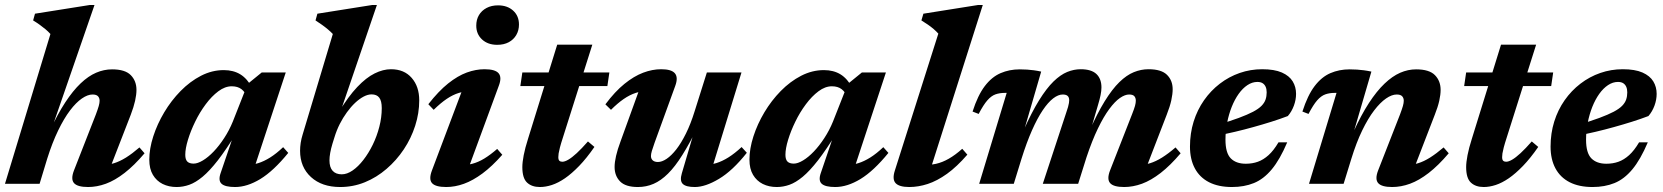

<svg xmlns="http://www.w3.org/2000/svg" viewBox="-20 -738 6678 771"><path d="M169.5 -100.5 139 0H0L182.5 -601.5Q173.5 -611.5 162.8 -620.5Q152 -629.5 139.5 -638.5Q127 -647.5 113 -656L120.5 -683L341 -718H359.5L181.5 -203.5L179.5 -211.5Q211 -279.5 242 -326.8Q273 -374 303.8 -403.2Q334.5 -432.5 366 -446Q397.5 -459.5 430 -459.5Q482.5 -459.5 505.2 -436.2Q528 -413 528 -377Q528 -358 522.5 -333.2Q517 -308.5 505 -277L412 -37.5L390.5 -75.5Q414.5 -75.5 437.5 -82.5Q460.5 -89.5 485.8 -105.2Q511 -121 540 -146L560.5 -122.5Q519 -73.5 480.2 -43.5Q441.5 -13.5 405.2 -0.2Q369 13 334 13Q291 13 277.2 -2.8Q263.5 -18.5 277 -53.5L365 -278.5Q373 -300 376.5 -312.2Q380 -324.5 380 -333.5Q380 -344.5 373.5 -351.5Q367 -358.5 351.5 -358.5Q332 -358.5 308.8 -342.5Q285.5 -326.5 261.2 -294.5Q237 -262.5 213.5 -214Q190 -165.5 169.5 -100.5Z M866 -43 921 -204.5H929.5Q888 -137 854.8 -94.2Q821.5 -51.5 793.5 -28.2Q765.5 -5 740.2 4Q715 13 689 13Q658 13 633.2 0.8Q608.5 -11.5 594 -35.8Q579.5 -60 579.5 -97Q579.5 -141 595.5 -190.5Q611.5 -240 639.5 -287Q667.5 -334 705.2 -372.5Q743 -411 787.2 -433.8Q831.5 -456.5 878.5 -456.5Q917 -456.5 945 -439.5Q973 -422.5 994 -383.5L971 -350Q964.5 -368.5 949.5 -380Q934.5 -391.5 910.5 -391.5Q883.5 -391.5 856.8 -371.5Q830 -351.5 806 -319.2Q782 -287 763.8 -249.5Q745.5 -212 734.8 -176.8Q724 -141.5 724 -116.5Q724 -97.5 732.2 -89.2Q740.5 -81 757.5 -81Q773.5 -81 794.8 -93.8Q816 -106.5 838 -129.5Q860 -152.5 880.2 -183.5Q900.5 -214.5 915 -250L974.5 -401L1031 -447H1127.5L992 -36L970 -75.5Q993.5 -75.5 1016.8 -82.8Q1040 -90 1064.8 -105.5Q1089.5 -121 1117 -147L1137.5 -124Q1078.5 -51.5 1025.5 -19.2Q972.5 13 924 13Q884 13 869.8 0Q855.5 -13 866 -43Z M1315 -161Q1309 -141 1306 -124.2Q1303 -107.5 1303 -94Q1303 -66 1315.8 -52Q1328.5 -38 1352.5 -38Q1373.5 -38 1396 -53.5Q1418.5 -69 1439.2 -95.8Q1460 -122.5 1476.8 -156.8Q1493.5 -191 1503.2 -228.8Q1513 -266.5 1513 -304Q1513 -332.5 1503 -345.8Q1493 -359 1472 -359Q1457 -359 1440 -350Q1423 -341 1406 -325Q1389 -309 1373 -287Q1357 -265 1344.2 -239.8Q1331.5 -214.5 1323 -186.5ZM1316.5 -601.5Q1307.5 -611 1296.5 -620.2Q1285.5 -629.5 1273.2 -638.2Q1261 -647 1247 -656L1254.5 -683L1475 -718H1493.5L1345 -283L1340 -287Q1378.5 -350.5 1414.5 -388.5Q1450.5 -426.5 1484.5 -443.2Q1518.5 -460 1550 -460Q1603 -460 1633.2 -425.2Q1663.5 -390.5 1663.5 -335Q1663.5 -283.5 1647.2 -233Q1631 -182.5 1601.5 -138.2Q1572 -94 1532.2 -59.8Q1492.5 -25.5 1445.2 -6.2Q1398 13 1346 13Q1272.5 13 1228.8 -27Q1185 -67 1185 -132.5Q1185 -148 1187.5 -164.5Q1190 -181 1195.5 -198.5Z M1714.5 -53.5 1845.5 -401 1874 -371.5Q1847.5 -372.5 1823 -365Q1798.5 -357.5 1774 -341Q1749.5 -324.5 1721.5 -297L1700 -319.5Q1741 -372 1779.5 -402.8Q1818 -433.5 1854.5 -446.8Q1891 -460 1925.5 -460Q1968.5 -460 1982.2 -443.8Q1996 -427.5 1983 -393.5L1852 -37.5L1824.5 -75Q1851.5 -74 1876 -80.2Q1900.5 -86.5 1925 -101.5Q1949.5 -116.5 1976.5 -140L1997 -116.5Q1956 -70 1917.5 -41.5Q1879 -13 1843 0Q1807 13 1772 13Q1729 13 1715 -2.5Q1701 -18 1714.5 -53.5ZM1892.5 -635Q1892.5 -659 1903.2 -677.2Q1914 -695.5 1933.8 -706Q1953.5 -716.5 1980 -716.5Q2017.5 -716.5 2040.8 -695.2Q2064 -674 2064 -639.5Q2064 -616 2053.2 -597.5Q2042.5 -579 2023 -568.5Q2003.5 -558 1976.5 -558Q1939 -558 1915.8 -579.5Q1892.5 -601 1892.5 -635Z M2069.5 -392.5 2077.5 -447H2427L2419 -392.5ZM2241 -187.5Q2232.5 -161.5 2228.5 -146Q2224.5 -130.5 2223.2 -121.8Q2222 -113 2222 -107Q2222 -96.5 2226.2 -92.5Q2230.5 -88.5 2238 -88.5Q2248 -88.5 2262.2 -96.8Q2276.5 -105 2296 -123Q2315.5 -141 2341 -170L2367 -148Q2335.5 -102.5 2305.8 -71.8Q2276 -41 2248.8 -22.2Q2221.5 -3.5 2196.2 4.8Q2171 13 2148 13Q2115.5 13 2096.5 -4.8Q2077.5 -22.5 2077.5 -67Q2077.5 -86 2083 -114.8Q2088.5 -143.5 2100.5 -181L2217.5 -558.5H2358.5Z M2718 -42 2775.5 -237 2782.5 -229.5Q2749.5 -162.5 2720.2 -115.8Q2691 -69 2662.5 -40.8Q2634 -12.5 2604.5 0.2Q2575 13 2541.5 13Q2492 13 2470 -9.5Q2448 -32 2448 -67.5Q2448 -86.5 2453.8 -111.8Q2459.5 -137 2472 -170.5L2558.5 -409.5L2585 -372Q2557.5 -373 2533 -365Q2508.5 -357 2484.2 -340.2Q2460 -323.5 2433.5 -297L2411 -319Q2449.5 -370.5 2487.5 -401.2Q2525.5 -432 2562.5 -446Q2599.5 -460 2635 -460Q2676.5 -460 2690.2 -443.5Q2704 -427 2691.5 -393L2608.5 -164.5Q2601 -143.5 2597.5 -131.5Q2594 -119.5 2594 -111.5Q2594 -100.5 2601.2 -94Q2608.5 -87.5 2622 -87.5Q2638 -87.5 2657 -100.2Q2676 -113 2695.8 -138.2Q2715.5 -163.5 2734.5 -201.8Q2753.5 -240 2769.5 -291.5L2818.5 -447H2957.5L2831.5 -37L2810 -75.5Q2833.5 -76 2857 -83.2Q2880.5 -90.5 2905.5 -106.2Q2930.5 -122 2958 -147.5L2979 -124.5Q2922 -52.5 2867.2 -19.8Q2812.5 13 2770 13Q2734.5 13 2721.8 0.5Q2709 -12 2718 -42Z M3276 -43 3331 -204.5H3339.5Q3298 -137 3264.8 -94.2Q3231.5 -51.5 3203.5 -28.2Q3175.5 -5 3150.2 4Q3125 13 3099 13Q3068 13 3043.2 0.8Q3018.5 -11.5 3004 -35.8Q2989.5 -60 2989.5 -97Q2989.5 -141 3005.5 -190.5Q3021.5 -240 3049.5 -287Q3077.5 -334 3115.2 -372.5Q3153 -411 3197.2 -433.8Q3241.5 -456.5 3288.5 -456.5Q3327 -456.5 3355 -439.5Q3383 -422.5 3404 -383.5L3381 -350Q3374.5 -368.5 3359.5 -380Q3344.5 -391.5 3320.5 -391.5Q3293.5 -391.5 3266.8 -371.5Q3240 -351.5 3216 -319.2Q3192 -287 3173.8 -249.5Q3155.5 -212 3144.8 -176.8Q3134 -141.5 3134 -116.5Q3134 -97.5 3142.2 -89.2Q3150.5 -81 3167.5 -81Q3183.5 -81 3204.8 -93.8Q3226 -106.5 3248 -129.5Q3270 -152.5 3290.2 -183.5Q3310.5 -214.5 3325 -250L3384.5 -401L3441 -447H3537.5L3402 -36L3380 -75.5Q3403.5 -75.5 3426.8 -82.8Q3450 -90 3474.8 -105.5Q3499.5 -121 3527 -147L3547.5 -124Q3488.5 -51.5 3435.5 -19.2Q3382.5 13 3334 13Q3294 13 3279.8 0Q3265.5 -13 3276 -43Z M3748 -603Q3739.5 -612.5 3729 -621.5Q3718.5 -630.5 3706.2 -639Q3694 -647.5 3680 -656L3688 -683L3908 -718H3926.5L3710 -38L3685 -77Q3713 -74.5 3738.8 -80.2Q3764.5 -86 3790.2 -100.8Q3816 -115.5 3844 -140.5L3864.5 -117Q3822.5 -68.5 3782.8 -40Q3743 -11.5 3705.2 0.8Q3667.5 13 3631.5 13Q3591 13 3576.5 -2.5Q3562 -18 3573.5 -53.5Z M4572.5 -37.5 4551 -75.5Q4575 -75.5 4598 -82.5Q4621 -89.5 4646.2 -105.2Q4671.5 -121 4700.5 -146L4721 -122.5Q4679.5 -73.5 4640.8 -43.5Q4602 -13.5 4565.8 -0.2Q4529.5 13 4494.5 13Q4451.5 13 4437.8 -2.8Q4424 -18.5 4437.5 -53.5L4526 -279.5Q4534.5 -301 4537.8 -313Q4541 -325 4541 -333.5Q4541 -345 4535 -351.8Q4529 -358.5 4514 -358.5Q4497.5 -358.5 4477.2 -344.5Q4457 -330.5 4434.5 -300.2Q4412 -270 4388.8 -222Q4365.5 -174 4343 -106.5L4309.5 0H4167.5L4261 -284Q4266 -298.5 4268.8 -308.2Q4271.5 -318 4272.5 -324.5Q4273.5 -331 4273.5 -335.5Q4273.5 -347 4267.2 -352.8Q4261 -358.5 4247.5 -358.5Q4229.5 -358.5 4209 -342.8Q4188.5 -327 4167 -295Q4145.5 -263 4124 -214.5Q4102.5 -166 4082 -100.5L4051 0H3912L4022.5 -365Q4021 -365 4019.2 -365Q4017.5 -365 4015.5 -365Q3994 -365 3977.2 -359Q3960.5 -353 3944.8 -335Q3929 -317 3910 -280.5L3885.5 -290Q3906.5 -355.5 3934.5 -392.2Q3962.5 -429 3997.8 -444.2Q4033 -459.5 4075 -459.5Q4091.5 -459.5 4104.8 -458.5Q4118 -457.5 4131.5 -455.8Q4145 -454 4161 -450.5L4089.5 -205V-212.5Q4122.5 -287 4152.5 -335.2Q4182.5 -383.5 4210.5 -410.8Q4238.5 -438 4265.5 -449Q4292.5 -460 4319.5 -460Q4362.5 -460 4382.8 -440.8Q4403 -421.5 4403 -387Q4403 -373 4399.5 -356Q4396 -339 4389.5 -317.5L4357.5 -208H4353Q4385.5 -282 4415.8 -331Q4446 -380 4475 -408.2Q4504 -436.5 4533 -448.2Q4562 -460 4592 -460Q4643.5 -460 4666.2 -437.5Q4689 -415 4689 -379.5Q4689 -360.5 4683.5 -335.2Q4678 -310 4665 -277Z M5029 -409Q5008.5 -409 4989.2 -396.2Q4970 -383.5 4954 -361Q4938 -338.5 4926.2 -309Q4914.5 -279.5 4907.8 -245.8Q4901 -212 4901 -177Q4901 -124 4922.2 -102.2Q4943.5 -80.5 4982.5 -80.5Q5009 -80.5 5031.2 -88.5Q5053.5 -96.5 5074 -115Q5094.5 -133.5 5114 -166.5H5149Q5119.5 -97 5086.8 -57.8Q5054 -18.5 5015 -2.8Q4976 13 4927 13Q4873 13 4835.2 -6.2Q4797.5 -25.5 4778 -62Q4758.5 -98.5 4758.5 -149.5Q4758.5 -202.5 4773.2 -249.8Q4788 -297 4815 -335.5Q4842 -374 4878.5 -402Q4915 -430 4958.2 -445Q5001.5 -460 5048.5 -460Q5097.5 -460 5127.5 -446.8Q5157.5 -433.5 5171 -411.2Q5184.5 -389 5184.5 -361Q5184.5 -337.5 5175.8 -313.8Q5167 -290 5151.5 -272Q5120 -260 5085 -249Q5050 -238 5013.2 -227.8Q4976.5 -217.5 4939.5 -208.8Q4902.5 -200 4866.5 -192.5L4868.5 -236.5Q4919.5 -251.5 4954.5 -264.5Q4989.5 -277.5 5011.8 -289.2Q5034 -301 5045.8 -313Q5057.5 -325 5062 -338.2Q5066.5 -351.5 5066.5 -367Q5066.5 -380.5 5062.2 -389.8Q5058 -399 5050 -404Q5042 -409 5029 -409Z M5234.5 -280.5 5210 -290Q5231 -355.5 5259 -392.2Q5287 -429 5322.2 -444.2Q5357.5 -459.5 5399.5 -459.5Q5416 -459.5 5429.5 -458.5Q5443 -457.5 5456.8 -455.8Q5470.5 -454 5487 -450.5L5414 -201L5414.5 -207.5Q5446 -276.5 5477.2 -324.5Q5508.5 -372.5 5539.8 -402.2Q5571 -432 5602.5 -445.8Q5634 -459.5 5666.5 -459.5Q5719.5 -459.5 5742.2 -436.2Q5765 -413 5765 -377Q5765 -358 5759.5 -333.2Q5754 -308.5 5741.5 -277L5649 -37.5L5627.5 -75.5Q5651.5 -75.5 5674.5 -82.5Q5697.5 -89.5 5722.5 -105.2Q5747.5 -121 5777 -146L5797.5 -122.5Q5756 -73.5 5717.2 -43.5Q5678.5 -13.5 5642.2 -0.2Q5606 13 5570.5 13Q5528 13 5514.2 -2.8Q5500.5 -18.5 5514 -53.5L5602 -278.5Q5610 -300 5613.5 -312.2Q5617 -324.5 5617 -333.5Q5617 -344.5 5610.5 -351.5Q5604 -358.5 5588.5 -358.5Q5569 -358.5 5545.8 -342.5Q5522.5 -326.5 5498 -294.5Q5473.5 -262.5 5450 -214Q5426.5 -165.5 5406.5 -100.5L5375.5 0H5236.5L5347 -365Q5345.5 -365 5343.8 -365Q5342 -365 5340 -365Q5318.5 -365 5301.8 -359Q5285 -353 5269.2 -335Q5253.5 -317 5234.5 -280.5Z M5859.5 -392.5 5867.5 -447H6217L6209 -392.5ZM6031 -187.5Q6022.5 -161.5 6018.5 -146Q6014.5 -130.5 6013.2 -121.8Q6012 -113 6012 -107Q6012 -96.5 6016.2 -92.5Q6020.5 -88.5 6028 -88.5Q6038 -88.5 6052.2 -96.8Q6066.5 -105 6086 -123Q6105.5 -141 6131 -170L6157 -148Q6125.5 -102.5 6095.8 -71.8Q6066 -41 6038.8 -22.2Q6011.5 -3.5 5986.2 4.8Q5961 13 5938 13Q5905.5 13 5886.5 -4.8Q5867.5 -22.5 5867.5 -67Q5867.5 -86 5873 -114.8Q5878.5 -143.5 5890.5 -181L6007.5 -558.5H6148.5Z M6477 -409Q6456.5 -409 6437.2 -396.2Q6418 -383.5 6402 -361Q6386 -338.5 6374.2 -309Q6362.5 -279.5 6355.8 -245.8Q6349 -212 6349 -177Q6349 -124 6370.2 -102.2Q6391.5 -80.5 6430.5 -80.5Q6457 -80.5 6479.2 -88.5Q6501.5 -96.5 6522 -115Q6542.5 -133.5 6562 -166.5H6597Q6567.5 -97 6534.8 -57.8Q6502 -18.5 6463 -2.8Q6424 13 6375 13Q6321 13 6283.2 -6.2Q6245.5 -25.5 6226 -62Q6206.5 -98.5 6206.5 -149.5Q6206.5 -202.5 6221.2 -249.8Q6236 -297 6263 -335.5Q6290 -374 6326.5 -402Q6363 -430 6406.2 -445Q6449.5 -460 6496.5 -460Q6545.5 -460 6575.5 -446.8Q6605.5 -433.5 6619 -411.2Q6632.5 -389 6632.5 -361Q6632.5 -337.5 6623.8 -313.8Q6615 -290 6599.5 -272Q6568 -260 6533 -249Q6498 -238 6461.2 -227.8Q6424.5 -217.5 6387.5 -208.8Q6350.5 -200 6314.5 -192.5L6316.5 -236.5Q6367.5 -251.5 6402.5 -264.5Q6437.5 -277.5 6459.8 -289.2Q6482 -301 6493.8 -313Q6505.5 -325 6510 -338.2Q6514.5 -351.5 6514.5 -367Q6514.5 -380.5 6510.2 -389.8Q6506 -399 6498 -404Q6490 -409 6477 -409Z"/></svg>

Font: Newsreader 16pt 16pt
Style: Bold Italic
Weight: 700
Italic angle: -17°
Version: Version 1.003